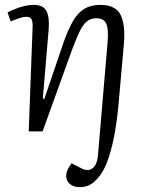

<svg xmlns="http://www.w3.org/2000/svg" viewBox="-20 -540 623 789"><path d="M309 229Q282 229 267 216Q252 203 252 184Q252 170 258 157Q264 144 274 131L309 149Q328 160 343.5 158.5Q359 157 370 141Q381 125 383 93L422 -365Q427 -420 416.5 -442.5Q406 -465 377 -465Q355 -465 339.5 -454Q324 -443 310 -416Q296 -389 277 -338L155 0H98L114 -429Q115 -451 109.5 -461Q104 -471 87 -471Q77 -471 61.5 -466Q46 -461 24 -452L11 -489Q22 -495 40.5 -502.5Q59 -510 79.5 -515Q100 -520 117 -520Q158 -520 171 -494.5Q184 -469 180 -419L156 -135L162 -133L241 -365Q260 -419 280 -453.5Q300 -488 327 -504Q354 -520 391 -520Q456 -520 476 -478Q496 -436 489 -358L468 -122Q463 -61 453 -2Q443 57 427.5 105Q412 153 391 181Q379 197 366 208Q353 219 339 224Q325 229 309 229Z"/></svg>

Font: Literata 24pt Light
Style: Italic
Weight: 300
Italic angle: -2°
Designer: Latin by Veronika Burian and Jose Scaglione. Greek by Irene Vlachou. Cyrillic by Vera Evstafieva
Foundry: TypeTogether
Version: Version 3.103;gftools[0.9.29]